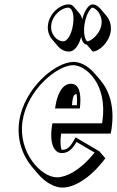

<svg xmlns="http://www.w3.org/2000/svg" viewBox="-20 -811 534 878"><path d="M486 -200.2C487.8 -206.2 489.4 -217.2 490.4 -224.2C505 -325.6 477.9 -399 439.5 -443.9L412.3 -475.7C382.5 -510.5 346 -528 317 -528C232.2 -528 89.4 -406 67.8 -256C55.7 -172.1 84.5 -96.8 127.1 -47L154.4 -15.2C187.5 23.5 228.9 46.8 266 46.8C314.1 46.8 389.7 9.8 461.7 -87.2L434.5 -119L325.5 -183C300.7 -137 288.6 -126 264.6 -126C263.5 -126 262.3 -126.1 261.2 -126.3C256.3 -143 254.8 -167 259.5 -200.2ZM403.4 -791C385.3 -791 366 -761.9 355.9 -722.2C353.6 -733.3 349.7 -742.4 344.2 -748.8L317 -780.6C311.4 -787.2 304 -791 294.9 -791C253.9 -791 207 -750 199.6 -699C195.7 -672.1 203.6 -648 218 -631.2L245.2 -599.4C258.1 -584.3 276.2 -575.2 295.6 -575.2C320.7 -575.2 341 -603.7 351.3 -642.7C353.5 -630.3 357.5 -620.4 362.8 -614.2C366.8 -609.6 371.5 -607 376.9 -607L404.1 -575.2C432 -575.2 478.9 -616.2 486.3 -667.2C490.5 -696.5 480.7 -722.5 466.3 -739.3L439.1 -771.2C428.4 -783.6 415.3 -791 403.4 -791ZM329.8 -381.2C332.5 -368 333.2 -350.9 331.5 -330H309.1C311.2 -358.3 314.9 -381.2 329.8 -381.2ZM292.7 -776C306.7 -776 321.5 -750.8 314 -699C306.5 -647.2 284.5 -622 270.5 -622C239.1 -622 208.3 -655.5 214.6 -699C220.9 -742.5 261.3 -776 292.7 -776ZM401.3 -776C417.3 -776 450.5 -743.8 444 -699C437.6 -654.2 395.2 -622 379.1 -622C375.7 -622 358.6 -645.4 366.4 -699C374 -752.2 397.8 -776 401.3 -776ZM446.9 -247H219.5L217.4 -232.9C217.3 -231.9 217.5 -233 217.3 -232C205.8 -152.1 228.6 -111 262.4 -111C290.9 -111 309.7 -127.3 330 -161.9L412.5 -113.4C345.8 -29.2 279.6 0 240.9 0C167.5 0 62.3 -113.7 82.8 -256C103.4 -399.3 241.5 -513 314.8 -513C369.9 -513 473.3 -430.1 448.2 -256C447.9 -253.6 447.1 -248.5 446.9 -247ZM231.7 -315H345.3L346.6 -330.9C350.9 -383.4 342.4 -428 304.7 -428C262.5 -428 242 -375.6 234.3 -330.4Z"/></svg>

Font: Blink
Style: 3DObl
Weight: 400
Designer: Mew Too
Foundry: Cannot Into Space Fonts
Version: Version 001.000